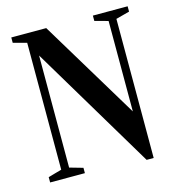

<svg xmlns="http://www.w3.org/2000/svg" viewBox="-114 -860 899 974"><g transform="rotate(-15 336.0 -373.0)"><path d="M536 16 146 -636.5V-48L216 -28V0H33.5V-28L104.5 -48V-714.5L33.5 -733.5V-761.5H217L532 -239.5V-714.5L462 -733.5V-761.5H644.5V-733.5L573 -714.5V16Z"/></g></svg>

Font: Libre Caslon Condensed Medium
Style: Regular
Weight: 500
Designer: Pablo Impallari, Rodrigo Fuenzalida, Katja Schimmel, Ertekin Erdin
Foundry: Pablo Impallari, Rodrigo Fuenzalida
Version: Version 2.000; ttfautohint (v1.8.4.7-5d5b);gftools[0.9.33]